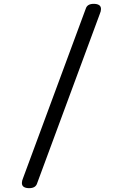

<svg xmlns="http://www.w3.org/2000/svg" viewBox="-20 -850 640 1000"><path d="M100 78 426 -803Q430 -817 440.5 -823.5Q451 -830 468 -830Q486 -830 496 -823.5Q506 -817 506 -803Q506 -797 504.5 -791Q503 -785 500 -778L174 103Q170 117 159.5 123.5Q149 130 132 130Q114 130 104 123.5Q94 117 94 103Q94 97 95.5 91Q97 85 100 78Z"/></svg>

Font: Maple Mono Normal NL Light
Style: Regular
Weight: 300
Monospace: yes
Designer: subframe7536
Version: Version 7.000